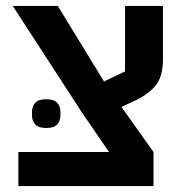

<svg xmlns="http://www.w3.org/2000/svg" viewBox="-20 -628 633 648"><path d="M136 -196Q109 -196 98.5 -208.5Q88 -221 88 -238V-251Q88 -268 98.5 -280.5Q109 -293 136 -293Q163 -293 173.5 -280.5Q184 -268 184 -251V-238Q184 -221 173.5 -208.5Q163 -196 136 -196ZM42 -115H348L258 -246L23 -608H175L331 -353L402 -387V-608H530V-430Q530 -371 506.5 -341Q483 -311 435 -288L390 -267L498 -115V0H42Z"/></svg>

Font: IBM Plex Sans Hebrew SemiBold
Style: Regular
Weight: 600
Designer: Mike Abbink, Paul van der Laan, Pieter van Rosmalen, Yanek Iontef
Foundry: Bold Monday
Version: Version 1.2